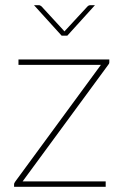

<svg xmlns="http://www.w3.org/2000/svg" viewBox="-20 -723 479 743"><path d="M34.5 0ZM403 -482Q403 -479 401.8 -476.5Q400.5 -474 398 -471L67.5 -21H389V0H34.5V-9.5Q34.5 -12.5 35.8 -15Q37 -17.5 39.5 -21L370.5 -472H51.5V-493H403ZM111.5 -703H130.5Q133 -703 135.8 -701.5Q138.5 -700 140.5 -698.5L225.5 -606L229.5 -601.5L233.5 -606L319 -698.5Q323.5 -703 329 -703H347.5L240.5 -585H218.5Z"/></svg>

Font: Lato Thin
Style: Regular
Weight: 200
Designer: Lukasz Dziedzic
Foundry: tyPoland Lukasz Dziedzic
Version: Version 2.007; 2014-02-27